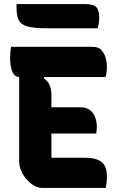

<svg xmlns="http://www.w3.org/2000/svg" viewBox="-20 -932 590 952"><path d="M35 -700H439Q469 -700 484 -682.5Q499 -665 504.5 -642.5Q510 -620 510 -604Q510 -588 508.5 -574.5Q507 -561 503 -550H76Q58 -550 48 -564.5Q38 -579 34 -601Q30 -623 30 -645Q30 -658 31.5 -672Q33 -686 35 -700ZM190 -400H379Q408 -400 426 -386Q444 -372 452 -350Q460 -328 460 -304Q460 -297 459.5 -291Q459 -285 458.5 -280Q458 -275 457 -270H190ZM190 0Q169 0 149 -11.5Q129 -23 112 -42.5Q95 -62 85 -85.5Q75 -109 75 -132Q75 -176 75 -220Q75 -264 75 -308.5Q75 -353 75 -397Q75 -441 75 -485Q75 -529 75 -573H206L197 -544Q217 -531 226 -510Q235 -489 235 -457Q235 -419 235 -380.5Q235 -342 235 -303.5Q235 -265 235 -226.5Q235 -188 235 -150H398Q457 -150 483.5 -129Q510 -108 510 -58Q510 -42 508.5 -26.5Q507 -11 504 0ZM62 -912H399Q441 -912 456.5 -897.5Q472 -883 472 -845Q472 -831 469.5 -817Q467 -803 465 -792H208Q147 -792 115.5 -801Q84 -810 73 -832.5Q62 -855 62 -893Q62 -898 62 -903Q62 -908 62 -912Z"/></svg>

Font: Recursive Casual ExtraBold
Style: Regular
Weight: 800
Version: Version 1.047